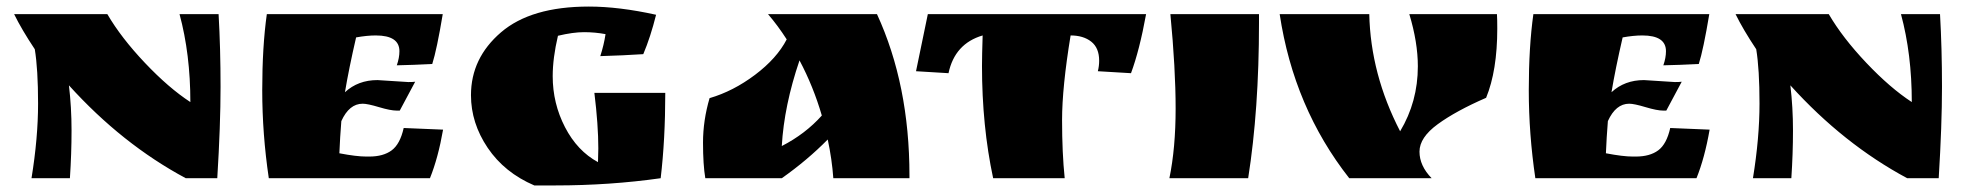

<svg xmlns="http://www.w3.org/2000/svg" viewBox="-20 -543 6000 585"><path d="M646 -500Q652 -395 652 -278.5Q652 -162 642 0H546Q352 -104 190 -283Q198 -216 198 -145.5Q198 -75 193 0H76Q96 -123 96 -227.5Q96 -332 86 -393Q46 -453 23 -500H307Q349 -428 421.5 -351.5Q494 -275 560 -232Q560 -378 527 -500Z M1130 -299 1224 -293Q1238 -293 1245 -294L1198 -206H1189Q1170 -206 1135 -216.5Q1100 -227 1085 -227Q1044 -227 1020 -174Q1016 -125 1014 -76Q1066 -66 1096 -66H1105Q1148 -66 1173.5 -85Q1199 -104 1210 -153L1330 -148Q1315 -62 1290 0H799Q779 -135 779 -268Q779 -401 793 -500H1329Q1311 -392 1297 -348Q1238 -345 1189 -344Q1197 -367 1197 -387Q1197 -435 1125 -435Q1098 -435 1065 -429Q1043 -334 1031 -262Q1071 -299 1130 -299Z M1802 -49 1803 -91Q1803 -162 1791 -260H2007Q2007 -118 1993 0Q1838 22 1672 22H1608Q1517 -17 1466 -92.5Q1415 -168 1415 -253Q1415 -366 1506.5 -444.5Q1598 -523 1774 -523Q1866 -523 1979 -498Q1962 -430 1940 -378Q1879 -374 1809 -372Q1820 -406 1825 -439Q1793 -445 1759.5 -445Q1726 -445 1680 -434Q1664 -366 1664 -311Q1664 -228 1701.5 -155.5Q1739 -83 1802 -49Z M2751 -8V0H2519Q2515 -57 2502 -118Q2440 -55 2362 0H2129Q2122 -41 2122 -108.5Q2122 -176 2142 -244Q2214 -265 2280.5 -315Q2347 -365 2377 -423Q2350 -465 2320 -500H2652Q2751 -285 2751 -8ZM2484 -191Q2458 -280 2416 -359Q2369 -221 2362 -98Q2434 -135 2484 -191Z M3242 -435Q3216 -277 3216 -177Q3216 -77 3224 0H3006Q2972 -159 2972 -342Q2972 -373 2974 -435Q2889 -410 2870 -320L2771 -326L2807 -500H3472Q3452 -390 3426 -320L3325 -326Q3329 -342 3329 -358Q3329 -397 3305 -416Q3281 -435 3242 -435Z M3816 -500V-473Q3816 -209 3783 0H3543Q3562 -92 3562 -212.5Q3562 -333 3546 -500Z M4300 -341Q4300 -414 4274 -500H4541Q4542 -485 4542 -456Q4542 -328 4508 -245Q4416 -205 4360.5 -164.5Q4305 -124 4305 -81Q4305 -38 4342 0H4091Q3922 -215 3879 -500H4152Q4156 -317 4246 -143Q4300 -233 4300 -341Z M4989 -299 5083 -293Q5097 -293 5104 -294L5057 -206H5048Q5029 -206 4994 -216.5Q4959 -227 4944 -227Q4903 -227 4879 -174Q4875 -125 4873 -76Q4925 -66 4955 -66H4964Q5007 -66 5032.5 -85Q5058 -104 5069 -153L5189 -148Q5174 -62 5149 0H4658Q4638 -135 4638 -268Q4638 -401 4652 -500H5188Q5170 -392 5156 -348Q5097 -345 5048 -344Q5056 -367 5056 -387Q5056 -435 4984 -435Q4957 -435 4924 -429Q4902 -334 4890 -262Q4930 -299 4989 -299Z M5891 -500Q5897 -395 5897 -278.5Q5897 -162 5887 0H5791Q5597 -104 5435 -283Q5443 -216 5443 -145.5Q5443 -75 5438 0H5321Q5341 -123 5341 -227.5Q5341 -332 5331 -393Q5291 -453 5268 -500H5552Q5594 -428 5666.5 -351.5Q5739 -275 5805 -232Q5805 -378 5772 -500Z"/></svg>

Font: Ruslan Display
Style: Regular
Weight: 400
Version: Version 1.000